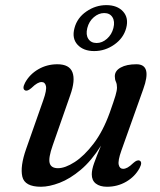

<svg xmlns="http://www.w3.org/2000/svg" viewBox="-20 -719 626 750"><path d="M525.5 -91.5Q537.5 -85.5 525 -62Q507 -29 473 -9.2Q439 10.5 398 10.5Q370.5 10.5 354.5 -1.8Q338.5 -14 338.5 -38Q338.5 -56.5 347.8 -82.2Q357 -108 374.5 -150Q337 -90.5 295.2 -55.5Q253.5 -20.5 213 -5Q172.5 10.5 140 10.5Q76.5 10.5 67.2 -29Q58 -68.5 82 -137L149 -327.5Q163 -367 159.5 -382.8Q156 -398.5 142.5 -398.5Q134.5 -398.5 125.2 -393.2Q116 -388 102.5 -375Q87 -361.5 78 -366Q65.5 -372 78 -396Q96 -429 129.8 -448.5Q163.5 -468 204 -468Q251 -468 263 -436.5Q275 -405 254.5 -347.5L186 -151.5Q168.5 -102 174 -82Q179.5 -62 206.5 -62Q234.5 -62 271.8 -86Q309 -110 345.8 -158.2Q382.5 -206.5 408.5 -278.5Q425 -325 431 -345.2Q437 -365.5 437 -377Q437 -390.5 432.8 -399.5Q428.5 -408.5 428.5 -421Q428.5 -442.5 451.5 -455.2Q474.5 -468 513 -468Q575 -468 539.5 -370.5L454 -130.5Q440 -91 443.8 -75.2Q447.5 -59.5 461 -59.5Q469 -59.5 478.2 -64.5Q487.5 -69.5 501 -82.5Q516 -96 525.5 -91.5ZM348 -519.5Q306 -519.5 283 -544.2Q260 -569 271 -609.5Q281.5 -649.5 317.5 -674.2Q353.5 -699 395.5 -699Q438 -699 460.8 -674Q483.5 -649 473 -609.5Q462.5 -570 426.5 -544.8Q390.5 -519.5 348 -519.5ZM387 -668Q365.5 -668 346.5 -651.8Q327.5 -635.5 321 -609.5Q314.5 -583.5 325 -567.2Q335.5 -551 357.5 -551Q379 -551 397.8 -567.5Q416.5 -584 423 -609.5Q429.5 -635.5 419.2 -651.8Q409 -668 387 -668Z"/></svg>

Font: Fraunces 9pt S000
Style: Italic
Weight: 400
Italic angle: -16°
Version: Version 1.000; ttfautohint (v1.8.3)